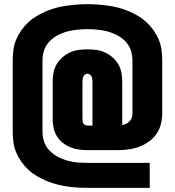

<svg xmlns="http://www.w3.org/2000/svg" viewBox="-20 -801 840 922"><path d="M699 101H400Q375 101 349.5 99.5Q324 98 299 94Q274 90 249.5 83.5Q225 77 201.5 67Q178 57 156 44Q134 31 115.5 13.5Q97 -4 82.5 -24.5Q68 -45 58 -68.5Q48 -92 44.5 -117.5Q41 -143 41 -168V-512Q41 -537 44.5 -562.5Q48 -588 58 -611.5Q68 -635 82.5 -655.5Q97 -676 115.5 -693.5Q134 -711 156 -724Q178 -737 201.5 -747Q225 -757 249.5 -763.5Q274 -770 299 -773.5Q324 -777 349.5 -779Q375 -781 400 -781Q425 -781 450.5 -779Q476 -777 501 -773.5Q526 -770 550.5 -763.5Q575 -757 598.5 -747Q622 -737 644 -724Q666 -711 684.5 -693.5Q703 -676 717.5 -655.5Q732 -635 742 -611.5Q752 -588 755.5 -562.5Q759 -537 759 -512V-257Q759 -231 752.5 -205Q746 -179 731 -157.5Q716 -136 694 -120.5Q672 -105 647.5 -96Q623 -87 596.5 -83.5Q570 -80 544 -80H400Q379 -80 358 -83Q337 -86 317.5 -94Q298 -102 281 -115.5Q264 -129 253 -147Q242 -165 237.5 -185.5Q233 -206 233 -228V-409Q233 -431 237 -452.5Q241 -474 252 -492.5Q263 -511 279.5 -525.5Q296 -540 315.5 -549Q335 -558 356.5 -561Q378 -564 400 -564Q422 -564 443.5 -561Q465 -558 484.5 -549Q504 -540 520.5 -525.5Q537 -511 548 -492.5Q559 -474 563 -452.5Q567 -431 567 -409V-200Q577 -202 586.5 -207Q596 -212 603 -219.5Q610 -227 613 -237Q616 -247 616 -257V-512Q616 -530 611.5 -548.5Q607 -567 597.5 -582.5Q588 -598 574 -610.5Q560 -623 543.5 -631.5Q527 -640 509.5 -646Q492 -652 473.5 -655Q455 -658 436.5 -659.5Q418 -661 400 -661Q382 -661 363.5 -659.5Q345 -658 326.5 -655Q308 -652 290.5 -646Q273 -640 256.5 -631.5Q240 -623 226 -610.5Q212 -598 202.5 -582.5Q193 -567 188.5 -548.5Q184 -530 184 -512V-168Q184 -150 188.5 -131.5Q193 -113 202.5 -97.5Q212 -82 226.5 -69.5Q241 -57 257 -48.5Q273 -40 290.5 -34Q308 -28 326.5 -24.5Q345 -21 363.5 -20Q382 -19 400 -19H699ZM400 -198H424V-409Q424 -415 423 -421.5Q422 -428 419.5 -433.5Q417 -439 411.5 -443Q406 -447 400 -447Q394 -447 388.5 -443Q383 -439 380.5 -433.5Q378 -428 377 -421.5Q376 -415 376 -409V-228Q376 -222 377 -216.5Q378 -211 381 -207Q384 -203 389.5 -200.5Q395 -198 400 -198Z"/></svg>

Font: Iosevka Aile Heavy
Style: Regular
Weight: 900
Designer: Belleve Invis
Foundry: Belleve Invis
Version: Version 31.1.0; ttfautohint (v1.8.4)